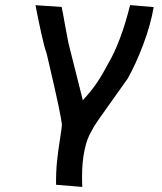

<svg xmlns="http://www.w3.org/2000/svg" viewBox="-20 -574 640 757"><path d="M217 -28.5Q222.5 -63 224 -80Q224 -107 172 -328.5Q165 -357.5 164 -362.5Q154.5 -389 142 -446Q129.5 -503 120 -553.5L223 -546.5Q227.5 -527 237 -472Q246.5 -421 250 -403.5L306.5 -179Q338.5 -213 360.8 -245.8Q383 -278.5 405 -320.5Q456.5 -407 493 -554L586 -546Q573.5 -474 544 -396.5Q514.5 -319 483 -263.5Q471.5 -246.5 427.5 -185.5Q385.5 -127 366.8 -99.8Q348 -72.5 340.5 -56.5Q323.5 -29.5 313.5 17Q303.5 63.5 303.5 123Q303.5 149 304.5 163L201 154.5Q200.5 102.5 205 60.2Q209.5 18 217 -28.5Z"/></svg>

Font: JuliaMono SemiBoldItalic
Style: Regular
Weight: 600
Italic angle: -9°
Monospace: yes
Designer: cormullion
Foundry: corm
Version: Version 0.049; ttfautohint (v1.8.4)